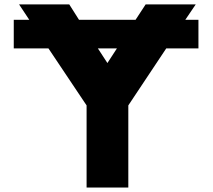

<svg xmlns="http://www.w3.org/2000/svg" viewBox="-20 -845 960 865"><path d="M42 -627V-755.9H111.8L65.9 -825.2H292L335.9 -755.9H590.8L636.2 -825.2H861.8L814.9 -755.9H874V-627H729L558.1 -370.1V0H370.1V-370.1L198.2 -627ZM420.9 -627 463.9 -561 506.8 -627Z"/></svg>

Font: Hussar Preview
Style: Bold
Weight: 700
Foundry: Cannot Into Space Fonts, PlusOne Fonts
Version: Version 2.29RC2 "Millennial"